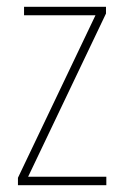

<svg xmlns="http://www.w3.org/2000/svg" viewBox="-20 -547 364 567"><path d="M294 0H33V-22L262 -502H51V-527H293V-507L63 -25H294Z"/></svg>

Font: Noto Sans Bengali Condensed Thin
Style: Regular
Weight: 100
Width: 3
Designer: Joana Ranito - Universal Thirst; Jelle Bosma - Monotype Design Team
Foundry: Universal Thirst ehf.
Version: Version 3.000; ttfautohint (v1.8.4.7-5d5b)